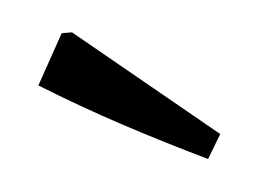

<svg xmlns="http://www.w3.org/2000/svg" viewBox="-29 -767 342 242"><g transform="rotate(-5 142.5 -646.0)"><path d="M226 -559Q174 -584 122.5 -611.5Q71 -639 21 -670L56 -733H69L244 -589Z"/></g></svg>

Font: Piazzolla 24pt Medium
Style: Regular
Weight: 500
Designer: Juan Pablo del Peral
Foundry: Huerta Tipografica
Version: Version 2.005